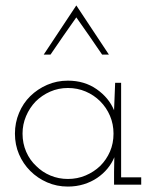

<svg xmlns="http://www.w3.org/2000/svg" viewBox="-20 -680 575 707"><path d="M500 0H400V-47Q400 -61 400.5 -74Q401 -87 401 -101Q392 -79 376 -59.5Q360 -40 338 -25Q316 -10 288.5 -1.5Q261 7 230 7Q189 7 153.5 -8.5Q118 -24 91.5 -50.5Q65 -77 50 -112Q35 -147 35 -188Q35 -228 50 -264Q65 -300 91.5 -326Q118 -352 153.5 -367.5Q189 -383 230 -383Q291 -383 336 -351.5Q381 -320 400 -274Q401 -299 402 -324Q403 -349 404 -375H426V-27H500ZM230 -356Q195 -356 164.5 -342.5Q134 -329 111 -306Q89 -283 76 -252.5Q63 -222 63 -188Q63 -152 76.5 -121Q90 -90 114 -68Q136 -46 166 -33.5Q196 -21 230 -21Q265 -21 295.5 -34Q326 -47 349 -69Q372 -92 385 -122Q398 -152 398 -188Q398 -223 385 -253.5Q372 -284 349 -307Q326 -330 295.5 -343Q265 -356 230 -356ZM166 -479H141Q171 -524 201 -569.5Q231 -615 261 -660Q291 -615 321 -569.5Q351 -524 381 -479H356Q333 -513 309 -547.5Q285 -582 261 -616Q237 -582 213 -547.5Q189 -513 166 -479Z"/></svg>

Font: Josefin Slab Light
Style: Regular
Weight: 300
Designer: Santiago Orozco
Foundry: Typemade
Version: Version 2.000